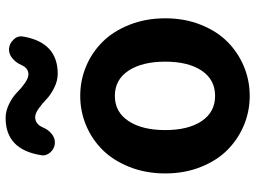

<svg xmlns="http://www.w3.org/2000/svg" viewBox="-130 -742 887 666"><g transform="rotate(-90 313.0 -409.5)"><path d="M43.9 -279.3Q43.9 -346.7 66.4 -403.3Q88.9 -460 126 -497.1Q163.1 -534.2 211.4 -554.2Q259.8 -574.2 313 -574.2Q366.2 -574.2 414.6 -554.2Q462.9 -534.2 500 -497.1Q537.1 -460 559.6 -403.3Q582 -346.7 582 -279.3Q582 -211.9 559.6 -155.8Q537.1 -99.6 500 -63Q462.9 -26.4 414.6 -6.3Q366.2 13.7 313 13.7Q259.8 13.7 211.4 -6.3Q163.1 -26.4 126 -63Q88.9 -99.6 66.4 -155.8Q43.9 -211.9 43.9 -279.3ZM431.6 -279.3Q431.6 -359.4 400.4 -406.7Q369.1 -454.1 313 -454.1Q256.8 -454.1 225.6 -406.7Q194.3 -359.4 194.3 -279.3Q194.3 -199.2 225.6 -152.8Q256.8 -106.4 313 -106.4Q369.1 -106.4 400.4 -152.8Q431.6 -199.2 431.6 -279.3ZM389.6 -652.3Q365.2 -652.3 340.8 -664.6Q316.4 -676.8 301.3 -691.4Q286.1 -706.1 269 -718.3Q252 -730.5 239.3 -730.5Q215.8 -730.5 204.1 -705.1Q196.3 -685.5 181.6 -673.8Q168 -662.1 151.4 -662.1Q150.4 -662.1 149.4 -662.1Q129.9 -663.1 117.2 -677.7Q106.4 -689.5 106.4 -704.1Q106.4 -707 107.4 -710.9Q127 -833 236.3 -833Q260.7 -833 285.2 -820.8Q309.6 -808.6 324.7 -793.5Q339.8 -778.3 357.4 -766.1Q375 -753.9 387.7 -753.9Q409.2 -753.9 419.9 -778.3Q428.7 -797.9 443.4 -809.6Q457 -821.3 473.6 -821.3Q474.6 -821.3 476.6 -821.3Q496.1 -819.3 508.8 -804.7Q519.5 -793.9 519.5 -779.3Q519.5 -775.4 518.6 -771.5Q498 -652.3 389.6 -652.3Z"/></g></svg>

Font: Gen Jyuu Gothic Bold
Style: Bold
Weight: 700
Designer: [Source Han Sans]
Ryoko NISHIZUKA  (kana & ideographs); Paul D. Hunt (Latin, Greek & Cyrillic); Wenlong ZHANG  (bopomofo
Version: Version 1.002.20150607